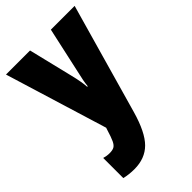

<svg xmlns="http://www.w3.org/2000/svg" viewBox="-237 -639 965 965"><g transform="rotate(-45 246.0 -156.5)"><path d="M173 -553 231 -314Q246 -252 247 -221H251Q254 -255 268 -312L321 -553H490L323 35Q291 147 244.5 193.5Q198 240 122 240Q85 240 51 232V89Q71 95 91 95Q112 95 123.5 88.5Q135 82 144 63Q153 44 166 1L169 -8L2 -553Z"/></g></svg>

Font: Noto Sans UI CondBlack
Style: Regular
Weight: 900
Width: 3
Designer: Monotype Design Team
Foundry: Monotype Imaging Inc.
Version: Version 1.001